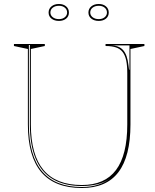

<svg xmlns="http://www.w3.org/2000/svg" viewBox="-20 -929 780 964"><path d="M391 15Q255 15 187.5 -64.5Q120 -144 120 -304V-683L50 -698V-708H205V-698L135 -683V-304Q135 -151 198.5 -75.5Q262 0 391 0Q506 0 562.5 -75.5Q619 -151 619 -304V-562Q619 -600 613.5 -626Q608 -652 595.5 -668Q583 -684 562 -691Q541 -698 510 -698V-708H705V-698L635 -683V-304Q635 -144 574.5 -64.5Q514 15 391 15ZM391 10Q435 10 470 -1Q505 -12 533 -32Q505 -13 469.5 -4Q434 5 391 5Q304 5 246 -29Q188 -63 159 -132Q130 -201 130 -304V-703H125V-304Q125 -147 191.5 -68.5Q258 10 391 10ZM536 -701Q557 -701 572.5 -695Q588 -689 598.5 -677Q609 -665 615.5 -646.5Q622 -628 625 -602L628 -579H630V-701ZM476 -909Q498 -909 512 -897Q526 -885 526 -866Q526 -847 512 -835.5Q498 -824 476 -824Q453 -824 438.5 -835.5Q424 -847 424 -866Q424 -885 438.5 -897Q453 -909 476 -909ZM476 -833Q494 -833 505.5 -842.5Q517 -852 517 -866Q517 -881 505.5 -890.5Q494 -900 476 -900Q457 -900 445 -890.5Q433 -881 433 -866Q433 -852 445 -842.5Q457 -833 476 -833ZM276 -909Q298 -909 312 -897Q326 -885 326 -866Q326 -847 312 -835.5Q298 -824 276 -824Q253 -824 238.5 -835.5Q224 -847 224 -866Q224 -885 238.5 -897Q253 -909 276 -909ZM276 -833Q294 -833 305.5 -842.5Q317 -852 317 -866Q317 -881 305.5 -890.5Q294 -900 276 -900Q257 -900 245 -890.5Q233 -881 233 -866Q233 -852 245 -842.5Q257 -833 276 -833Z"/></svg>

Font: Kalnia Glaze Thin
Style: Regular
Weight: 100
Designer: Frida Medrano
Foundry: Frida Medrano
Version: Version 1.110